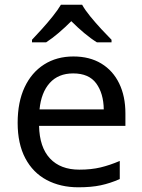

<svg xmlns="http://www.w3.org/2000/svg" viewBox="-20 -786 604 816"><path d="M292 -546Q361 -546 410.5 -516Q460 -486 486.5 -431.5Q513 -377 513 -304V-251H146Q148 -160 192.5 -112.5Q237 -65 317 -65Q368 -65 407.5 -74.5Q447 -84 489 -102V-25Q448 -7 408 1.5Q368 10 313 10Q237 10 178.5 -21Q120 -52 87.5 -113.5Q55 -175 55 -264Q55 -352 84.5 -415Q114 -478 167.5 -512Q221 -546 292 -546ZM291 -474Q228 -474 191.5 -433.5Q155 -393 148 -321H421Q420 -389 389 -431.5Q358 -474 291 -474ZM329 -766Q341 -744 363.5 -716.5Q386 -689 410.5 -662.5Q435 -636 454 -617V-606H392Q366 -622 338 -645.5Q310 -669 283 -696Q256 -669 229 -646Q202 -623 176 -606H116V-617Q135 -637 158.5 -663Q182 -689 204 -716.5Q226 -744 239 -766Z"/></svg>

Font: Noto Sans Old Sogdian
Style: Regular
Weight: 400
Designer: Monotype Design Team
Foundry: Monotype Imaging Inc.
Version: Version 2.002; ttfautohint (v1.8.4.7-5d5b)